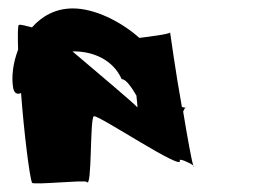

<svg xmlns="http://www.w3.org/2000/svg" viewBox="-20 -695 632 456"><path d="M11 -488C13 -473 21 -470 30 -474C37 -380 50 -276 56 -261C59 -255 180 -268 186 -263C199 -245 193 -416 203 -419C215 -422 418 -286 407 -314C404 -320 432 -308 439 -302C435 -314 425 -369 415 -430C417 -435 419 -439 421 -439C425 -439 418 -439 412 -441C397 -524 385 -612 384 -618C383 -614 335 -608 311 -605C267 -644 205 -675 153 -675C111 -675 79 -656 56 -630C41 -634 29 -637 25 -636C22 -635 22 -612 23 -577C11 -546 7 -513 11 -488ZM152 -573H155C203 -573 249 -552 269 -507C279 -507 291 -490 304 -468C306 -450 307 -438 306 -440C304 -445 206 -527 152 -573ZM439 -302C439 -300 440 -299 440 -299C441 -300 440 -301 439 -302Z"/></svg>

Font: Ampere
Style: SCRevIta
Weight: 400
Version: Version 1